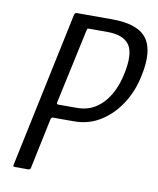

<svg xmlns="http://www.w3.org/2000/svg" viewBox="-78 -734 655 796"><g transform="rotate(10 249.5 -336.5)"><path d="M490 -462Q477 -398 443.5 -345.5Q410 -293 360 -261Q310 -229 247 -229H159Q155 -229 153 -226.5Q151 -224 150 -221L105 -7Q103 0 95 0H38Q34 0 32.5 -2Q31 -4 32 -7L171 -665Q174 -673 181 -673H330Q439 -673 476.5 -621.5Q514 -570 490 -462ZM165 -294Q164 -289 166 -287.5Q168 -286 171 -286H251Q314 -286 358 -332.5Q402 -379 419 -461Q437 -547 412 -582.5Q387 -618 319 -618H242Q238 -618 236 -616.5Q234 -615 233 -609Z"/></g></svg>

Font: Glory
Style: Italic
Weight: 400
Italic angle: -12°
Designer: Robert Leuschke
Foundry: Robert Leuschke
Version: Version 1.011